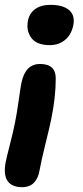

<svg xmlns="http://www.w3.org/2000/svg" viewBox="-25 -524 345 796"><path d="M181.2 -336.9Q127.4 -336.9 105.2 -366.5Q83 -396 90.8 -438Q96.7 -468.8 120.8 -486.3Q145 -503.9 184.1 -503.9Q236.3 -503.9 261.7 -481.9Q287.1 -460 278.8 -418.9Q270.5 -379.4 244.4 -358.2Q218.3 -336.9 181.2 -336.9ZM65.9 252Q24.4 252 6.3 226.1Q-11.7 200.2 -1 146Q2.9 126 16.4 74Q29.8 22 37.1 -15.1Q44.9 -53.2 52.5 -107.9Q60.1 -162.6 64 -181.2Q80.1 -258.8 141.1 -258.8Q206.1 -258.8 206.1 -199.2Q206.1 -121.1 188 -33.2Q181.2 1.5 163.8 71Q146.5 140.6 139.2 181.2Q134.3 213.4 116.5 232.7Q98.6 252 65.9 252Z"/></svg>

Font: Shantell Sans Irregular
Style: Bold Italic
Weight: 700
Italic angle: -11.31°
Designer: Stephen Nixon, Anya Danilova, Shantell Martin
Foundry: Arrow Type
Version: Version 1.006;[9816181b4]